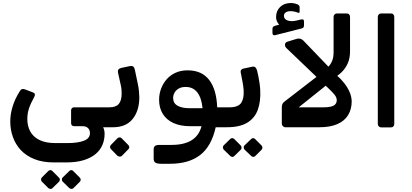

<svg xmlns="http://www.w3.org/2000/svg" viewBox="-20 -839 2727 1272"><path d="M336 237Q262 237 207.5 215Q153 193 118 155.5Q83 118 65.5 69Q48 20 48 -35Q48 -81 63 -131.5Q78 -182 110 -233Q117 -246 125.5 -248.5Q134 -251 145 -247L195 -228Q210 -223 211 -214Q212 -205 204 -191Q182 -152 171.5 -119Q161 -86 161 -50Q161 -4 180.5 32Q200 68 241.5 88.5Q283 109 349 109H425Q495 109 535.5 93.5Q576 78 576 43Q576 22 563 9.5Q550 -3 527 -3H472Q451 -3 451 -25V-106Q451 -128 472 -128H696Q711 -128 711 -113V-24Q711 4 682 4H641L594 -51Q636 -32 654.5 -9.5Q673 13 673 47Q673 88 658 122.5Q643 157 612 182.5Q581 208 533 222.5Q485 237 420 237ZM327 408Q322 413 314 412.5Q306 412 300 407L257 364Q252 359 252 350.5Q252 342 257 337L300 294Q306 288 314 288Q322 288 327 294L370 337Q376 342 376.5 350.5Q377 359 371 365ZM466 408Q461 413 453 412.5Q445 412 439 407L395 364Q390 359 390 350.5Q390 342 395 337L439 294Q445 288 452.5 288Q460 288 465 294L508 337Q514 342 514.5 350.5Q515 359 509 365Z M683 4Q674 4 670 -1.5Q666 -7 666 -14V-104Q666 -118 674 -123Q682 -128 696 -128H705Q748 -128 767 -150.5Q786 -173 786 -220Q786 -236 784.5 -250Q783 -264 779 -280L762 -357Q759 -372 765 -379Q771 -386 783 -389L840 -401Q867 -407 873 -379L893 -283Q898 -261 900.5 -236Q903 -211 903 -195Q903 -106 859 -51Q815 4 729 4ZM787 194Q781 199 773 198.5Q765 198 758 193L715 149Q709 144 709 135.5Q709 127 715 121L758 77Q765 71 772.5 71Q780 71 786 77L829 121Q836 127 836.5 135.5Q837 144 830 150Z M1048 246Q1023 246 1010.5 239Q998 232 998 213V150Q998 135 1007 128Q1016 121 1036 121H1116Q1200 121 1249.5 90Q1299 59 1315 -3H1238Q1175 -3 1129 -24Q1083 -45 1058.5 -84.5Q1034 -124 1034 -178Q1034 -216 1047 -251Q1060 -286 1084 -313.5Q1108 -341 1143 -357Q1178 -373 1223 -373Q1316 -373 1365 -310.5Q1414 -248 1419 -128H1492Q1507 -128 1507 -113V-26Q1507 4 1477 4H1409Q1381 130 1306 188Q1231 246 1106 246ZM1237 -122H1322Q1315 -191 1287 -227Q1259 -263 1210 -263Q1182 -263 1163.5 -252Q1145 -241 1136 -224.5Q1127 -208 1127 -190Q1127 -155 1156.5 -138.5Q1186 -122 1237 -122Z M1477 4Q1470 4 1466 -1Q1462 -6 1462 -13V-100Q1462 -128 1492 -128H1501Q1559 -128 1578.5 -158.5Q1598 -189 1594 -244Q1592 -270 1586.5 -298Q1581 -326 1576 -352Q1572 -369 1577.5 -376Q1583 -383 1594 -385L1651 -397Q1666 -400 1673.5 -391Q1681 -382 1684 -368Q1688 -353 1692 -332Q1696 -311 1699.5 -287.5Q1703 -264 1704 -243Q1708 -166 1687.5 -110.5Q1667 -55 1616 -25Q1565 5 1477 4ZM1532 195Q1527 201 1519 200.5Q1511 200 1505 194L1462 152Q1457 146 1456.5 138Q1456 130 1462 124L1505 82Q1511 76 1518.5 76Q1526 76 1532 82L1574 124Q1580 130 1580.5 138.5Q1581 147 1575 153ZM1671 195Q1665 201 1657.5 200.5Q1650 200 1644 194L1600 152Q1595 146 1594.5 138Q1594 130 1600 124L1644 82Q1650 76 1657 76Q1664 76 1670 82L1712 124Q1718 130 1718.5 138.5Q1719 147 1713 153Z M1867 4Q1847 -2 1847 -22V-127Q1847 -141 1851 -150Q1855 -159 1866 -167L2098 -346L2164 -292L1959 -128H2126Q2168 -128 2189.5 -139Q2211 -150 2211 -175Q2211 -194 2195.5 -212.5Q2180 -231 2161 -249L1879 -519Q1867 -530 1868 -543.5Q1869 -557 1882 -562L1943 -581Q1955 -585 1966.5 -583Q1978 -581 1989 -571L2207 -344Q2239 -316 2261.5 -287Q2284 -258 2296.5 -228.5Q2309 -199 2310 -168Q2310 -116 2286.5 -77Q2263 -38 2215.5 -17Q2168 4 2096 4ZM2184 -319 2120 -368Q2140 -381 2155.5 -397Q2171 -413 2180.5 -436Q2190 -459 2190 -493V-727Q2190 -737 2196.5 -743.5Q2203 -750 2213 -750H2276Q2287 -750 2293 -743.5Q2299 -737 2299 -727V-499Q2299 -452 2283 -417.5Q2267 -383 2241 -358.5Q2215 -334 2184 -319ZM1803 -606Q1793 -604 1789 -608.5Q1785 -613 1785 -620V-645Q1785 -657 1789 -661Q1793 -665 1802 -668L1830 -676Q1821 -684 1815 -697Q1809 -710 1809 -726Q1809 -767 1836 -793Q1863 -819 1907 -819Q1920 -819 1932.5 -816Q1945 -813 1953 -809Q1965 -802 1965 -792V-763Q1965 -750 1954 -755Q1942 -760 1929 -762.5Q1916 -765 1904 -765Q1884 -765 1872.5 -756.5Q1861 -748 1861 -734Q1861 -713 1883.5 -704Q1906 -695 1941 -702L1974 -710Q1985 -712 1989.5 -709Q1994 -706 1994 -696V-670Q1994 -655 1980 -651Z M2506 5Q2496 5 2489.5 -1.5Q2483 -8 2483 -18V-727Q2483 -737 2489.5 -743.5Q2496 -750 2506 -750H2569Q2580 -750 2586 -743.5Q2592 -737 2592 -727V-18Q2592 -8 2586 -1.5Q2580 5 2569 5Z"/></svg>

Font: Rubik Medium
Style: Italic
Weight: 500
Italic angle: -12°
Designer: Hubert and Fischer
Foundry: Hubert and Fischer
Version: Version 2.300;gftools[0.9.30]